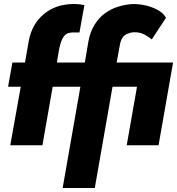

<svg xmlns="http://www.w3.org/2000/svg" viewBox="-20 -721 879 953"><path d="M450.5 212H291L379 -290.5H241.5L190.5 0H31L83 -290.5H20L41.5 -410.5H104L122.5 -516Q129.5 -557 148.2 -591.2Q167 -625.5 197 -650.5Q257 -701 345.5 -701H353.5Q361.5 -700 369.2 -700Q377 -700 387 -697.5Q394 -696 399 -696L374.5 -560H331Q332 -559 334.5 -559Q309.5 -559 294.8 -537.5Q280 -516 271 -463Q270 -452.5 262.5 -410.5H401L419 -516Q428 -564 449.5 -598.5Q471 -633 501 -655Q531 -677 566.8 -688Q602.5 -699 639 -701Q704.5 -701 756 -675Q789 -659 804 -633L733.5 -525.5Q700.5 -551 677.5 -557.5Q664 -560.5 650.5 -561Q640 -561 629.5 -559L616 -554.5Q584 -545.5 575.5 -500.8Q567 -456 559 -410.5H839L767 0H609L660 -290.5H538.5Z"/></svg>

Font: Lucymar Sans ExtraBold
Style: Italic
Weight: 800
Italic angle: -10°
Foundry: The League of Moveable Type (original font) / Main changes by Cristiano Sobral with portions from Mirco Monsees
Version: Version 2.00;August 30, 2020;FontCreator 13.0.0.2681 64-bit